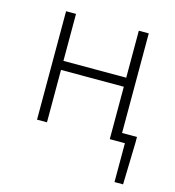

<svg xmlns="http://www.w3.org/2000/svg" viewBox="-100 -564 747 821"><g transform="rotate(15 274.0 -154.0)"><path d="M481 172V0H414V-232H136V0H92V-480H136V-272H414V-480H458V-39H524V-13L519 172Z"/></g></svg>

Font: hySource Sans Pro Light
Style: Regular
Weight: 300
Designer: Paul D. Hunt
Foundry: Adobe Systems Incorporated
Version: Version 2.021;PS 2.000;hotconv 1.0.86;makeotf.lib2.5.63406